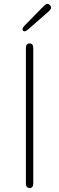

<svg xmlns="http://www.w3.org/2000/svg" viewBox="-20 -944 297 964"><path d="M129 0Q110 0 110 -24V-702Q110 -726 129 -726Q147 -726 147 -702V-24Q147 0 129 0ZM122 -797Q104 -781 96 -790Q87 -799 104 -816L201 -915Q218 -932 231 -918Q244 -904 226 -888Z"/></svg>

Font: Resource Han Rounded JP ExtraLight
Style: Regular
Weight: 250
Designer: Cyano Hao (round all glyphs); Ryoko NISHIZUKA 西塚涼子 (kana, bopomofo & ideographs); Paul D. Hunt (Latin, Greek & Cyrillic)
Foundry: Cyano Hao
Version: 0.990